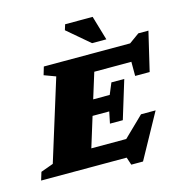

<svg xmlns="http://www.w3.org/2000/svg" viewBox="-166 -1062 1193 1240"><g transform="rotate(-15 430.0 -442.0)"><path d="M558.5 51.5 541.5 0H-30.5L-14 -54L70 -84.5L238 -624.5L161 -653L177 -707H754L822 -756H889.5L828 -495.5H731V-590H483L430 -419.5H540.5L572 -495H658L580 -240H494L510 -317.5H398.5L336.5 -117H570L703.5 -246.5H801L637 51.5ZM612.5 -772H517L369 -898L380.5 -935H564.5Z"/></g></svg>

Font: Newsreader 6pt ExtraBold
Style: Italic
Weight: 800
Italic angle: -17°
Designer: Hugues Gentile
Foundry: Production Type
Version: Version 1.003; ttfautohint (v1.8.3)